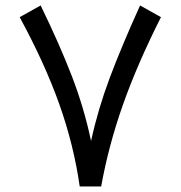

<svg xmlns="http://www.w3.org/2000/svg" viewBox="-20 -676 655 696"><path d="M269 0Q247.6 -149.9 195.3 -297.4Q143.1 -444.8 51.3 -613.8L127.4 -656.2Q196.3 -514.6 240.5 -399.9Q284.7 -285.2 310.1 -165Q335.4 -280.8 377.7 -393.6Q419.9 -506.3 487.8 -656.2L563.5 -613.8Q477.5 -443.4 425.5 -295.9Q373.5 -148.4 346.7 0Z"/></svg>

Font: Samim WOL
Style: WOL
Weight: 400
Foundry: DejaVu fonts team - Redesigned by Saber Rastikerdar
Version: Version 4.0.0